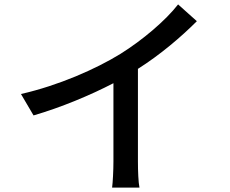

<svg xmlns="http://www.w3.org/2000/svg" viewBox="-20 -813 1040 870"><path d="M605 -501C706 -565 799 -644 872 -717L787 -793C731 -721 627 -632 526 -569C414 -500 246 -426 75 -387L132 -290C256 -326 388 -381 494 -436V-81C494 -40 491 15 488 37H612C607 15 605 -40 605 -81Z"/></svg>

Font: Noto Sans T Chinese Medium
Style: Regular
Weight: 500
Designer: Ryoko NISHIZUKA (kana & ideographs); Paul D. Hunt (Latin, Greek & Cyrillic); Wenlong ZHANG (bopomofo); Sandoll Communica
Foundry: Adobe Systems Incorporated
Version: Version 1.000;PS 1;hotconv 1.0.78;makeotf.lib2.5.61930